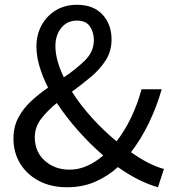

<svg xmlns="http://www.w3.org/2000/svg" viewBox="-20 -767 720 800"><path d="M125 -194.8Q125 -134.3 166.7 -97.2Q208.5 -60.1 270 -60.1Q307.6 -60.1 343 -75.9Q378.4 -91.8 410.2 -119.1Q356 -166 305.9 -222.4Q255.9 -278.8 216.8 -337.9Q178.2 -306.6 151.6 -272.2Q125 -237.8 125 -194.8ZM210.9 -575.2Q210.9 -544.9 220.2 -511.7Q229.5 -478.5 246.1 -444.8Q296.4 -478.5 333.7 -514.9Q371.1 -551.3 371.1 -600.1Q371.1 -632.3 354.7 -656.7Q338.4 -681.2 300.8 -681.2Q259.8 -681.2 235.4 -650.9Q210.9 -620.6 210.9 -575.2ZM663.1 -63 638.2 13.2Q599.6 2.4 557.4 -18.6Q515.1 -39.6 471.2 -70.8Q429.2 -32.7 376.7 -9.8Q324.2 13.2 258.8 13.2Q192.4 13.2 142.3 -13.2Q92.3 -39.6 64.2 -85.2Q36.1 -130.9 36.1 -189.9Q36.1 -238.8 56.4 -276.9Q76.7 -314.9 109.6 -345.5Q142.6 -376 180.2 -401.9Q157.7 -446.3 144.8 -489.7Q131.8 -533.2 131.8 -573.2Q131.8 -622.1 153.1 -661.4Q174.3 -700.7 212.4 -723.9Q250.5 -747.1 300.8 -747.1Q369.1 -747.1 407 -706.3Q444.8 -665.5 444.8 -602.1Q444.8 -554.2 420.7 -516.1Q396.5 -478 358.4 -446.3Q320.3 -414.6 279.8 -384.8Q315.9 -328.1 364.7 -274.4Q413.6 -220.7 465.8 -178.2Q535.2 -268.6 569.8 -395H653.8Q632.8 -322.3 601.1 -256.1Q569.3 -189.9 525.9 -132.8Q600.6 -79.6 663.1 -63Z"/></svg>

Font: `nÑOS CN Regular
Style: Regular
Weight: 400
Designer: Ryoko NISHIZUKA ¬âXZm¬º[P (kana & ideographs); Paul D. Hunt (Latin, Greek & Cyrillic); Wenlong ZHANG _ e¬á¬ü¬ô (bopomof
Foundry: Adobe Systems Incorporated
Version: Version 1.004;PS 1.004;hotconv 1.0.82;makeotf.lib2.5.63406